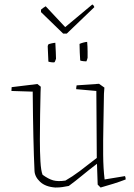

<svg xmlns="http://www.w3.org/2000/svg" viewBox="-20 -830 597 857"><path d="M227 7Q183 4 159 -18.5Q135 -41 134 -68Q131 -131 129 -219.5Q127 -308 126 -421L31 -424Q31 -435 32 -441L147 -455L162 -443L161 -417Q160 -372 159 -316.5Q158 -261 158 -206.5Q158 -152 160.5 -109.5Q163 -67 170 -50Q196 -31 217.5 -25Q239 -19 272 -24Q302 -41 335.5 -66Q369 -91 412 -125Q411 -204 411 -284Q411 -364 410 -424L320 -432Q320 -436 320.5 -440Q321 -444 322 -449L422 -456L446 -439L444 -412Q443 -341 441.5 -271Q440 -201 440.5 -139Q441 -77 447 -29L538 -44Q541 -38 541 -29Q515 -19 486.5 -10Q458 -1 429 7L416 -6L413 -94V-99Q376 -71 346.5 -46.5Q317 -22 287 0Q271 3 258.5 5Q246 7 227 7ZM338 -560Q337 -579 336 -596.5Q335 -614 335 -634Q341 -637 352 -640Q363 -643 369 -643Q371 -622 371 -600Q371 -578 371 -572Q371 -571 368.5 -563.5Q366 -556 365 -556Q361 -556 351.5 -557Q342 -558 338 -560ZM196 -555 193 -623Q193 -628 197 -633Q199 -634 210.5 -636.5Q222 -639 227 -639Q228 -622 229 -598.5Q230 -575 230 -568Q230 -567 227 -559.5Q224 -552 223 -552Q219 -551 210.5 -552Q202 -553 196 -555ZM262 -680 163 -776V-787Q172 -795 184 -802L271 -709L392 -810Q399 -806 401 -798L278 -680Z"/></svg>

Font: Labrada ExtraLight
Style: Regular
Weight: 200
Designer: Mercedes Jáuregui
Foundry: Omnibus-Type Team
Version: Version 1.000; ttfautohint (v1.8.4.7-5d5b)